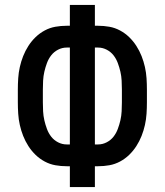

<svg xmlns="http://www.w3.org/2000/svg" viewBox="-20 -755 665 775"><path d="M262 0V-84H249Q226 -84 203.5 -88Q181 -92 160.5 -103Q140 -114 123.5 -130Q107 -146 94.5 -165.5Q82 -185 73.5 -206.5Q65 -228 60 -250.5Q55 -273 53.5 -296Q52 -319 52 -342V-393Q52 -416 53.5 -439Q55 -462 60 -484.5Q65 -507 73.5 -528.5Q82 -550 94.5 -569.5Q107 -589 123.5 -605Q140 -621 160.5 -632Q181 -643 203.5 -647Q226 -651 249 -651H262V-735H363V-651H376Q399 -651 421.5 -647Q444 -643 464.5 -632Q485 -621 501.5 -605Q518 -589 530.5 -569.5Q543 -550 551.5 -528.5Q560 -507 565 -484.5Q570 -462 571.5 -439Q573 -416 573 -393V-342Q573 -319 571.5 -296Q570 -273 565 -250.5Q560 -228 551.5 -206.5Q543 -185 530.5 -165.5Q518 -146 501.5 -130Q485 -114 464.5 -103Q444 -92 421.5 -88Q399 -84 376 -84H363V0ZM249 -172H262V-563H249Q231 -563 214.5 -554.5Q198 -546 187 -532Q176 -518 169.5 -500.5Q163 -483 159 -465.5Q155 -448 154 -429.5Q153 -411 153 -393V-342Q153 -324 154 -305.5Q155 -287 159 -269.5Q163 -252 169.5 -234.5Q176 -217 187 -203Q198 -189 214.5 -180.5Q231 -172 249 -172ZM363 -172H376Q394 -172 410.5 -180.5Q427 -189 438 -203Q449 -217 455.5 -234.5Q462 -252 466 -269.5Q470 -287 471 -305.5Q472 -324 472 -342V-393Q472 -411 471 -429.5Q470 -448 466 -465.5Q462 -483 455.5 -500.5Q449 -518 438 -532Q427 -546 410.5 -554.5Q394 -563 376 -563H363Z"/></svg>

Font: Iosevka Custom Semibold
Style: Regular
Weight: 600
Designer: Belleve Invis
Foundry: Belleve Invis
Version: Version 27.0.2; ttfautohint (v1.8.4)